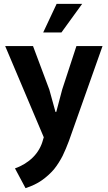

<svg xmlns="http://www.w3.org/2000/svg" viewBox="-20 -717 560 1000"><path d="M208 -2 7 -477H152L237 -250L269 -134H273L304 -251L378 -477H514L339 17C329 44 318 70 306 95C293 120 278 144 261 165C243 186 222 205 198 222C174 239 146 252 113 263L58 160C95 147 127 127 152 102C177 77 195 46 204 11ZM408 -697 300 -548H205L275 -697Z"/></svg>

Font: Holmes&Hills Bold
Style: Bold
Weight: 500
Designer: Noopur Datye, Girish Dalvi, Yashodeep Gholap, Pallavi Karambelkar
Foundry: Ek Type
Version: ""